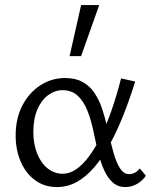

<svg xmlns="http://www.w3.org/2000/svg" viewBox="-20 -731 597 759"><path d="M205.2 8.5Q155.5 8.5 118.8 -18.5Q82.1 -45.4 62 -91.8Q41.9 -138.2 41.9 -195.3Q41.9 -263.6 68.9 -314.8Q95.9 -366 140.4 -394.3Q184.8 -422.6 236.9 -422.6Q278.2 -422.6 306.3 -407.1Q334.4 -391.6 352.8 -364.5Q371.3 -337.3 383.5 -301.7Q395.6 -266.1 404.2 -226Q416.7 -170 428.3 -129Q439.8 -87.9 454.7 -65.2Q469.6 -42.5 490.9 -42.5Q501.2 -42.5 512.5 -48Q523.9 -53.5 532.4 -65.1L556.6 -36.6Q545 -18.1 523.2 -4.8Q501.4 8.5 475.1 8.5Q446 8.5 425.8 -9.6Q405.6 -27.7 391.9 -57.8Q378.2 -87.9 368.9 -125.7Q359.5 -163.5 351.1 -203.8Q341.2 -253.9 326 -292.4Q310.8 -330.9 287.1 -352.7Q263.4 -374.5 227.1 -374.5Q196.9 -374.5 170.3 -354.9Q143.6 -335.3 127.7 -298.3Q111.8 -261.3 111.8 -208.7Q111.8 -162.3 126.6 -124.7Q141.4 -87.1 167.9 -65.6Q194.5 -44.1 228.6 -44.1Q255.5 -44.1 281.7 -62.2Q307.9 -80.4 332.5 -113.7Q357.2 -147.1 379.7 -193.8Q402.2 -240.5 422 -298Q441.8 -355.5 458.6 -421L514.4 -408.7Q492.5 -338.2 467.6 -275.6Q442.8 -213.1 414.3 -160.9Q385.8 -108.6 353.4 -70.7Q321 -32.7 284.2 -12.1Q247.4 8.5 205.2 8.5ZM255.1 -509.1 300.7 -711H372.2L300.5 -509.1Z"/></svg>

Font: Ysabeau
Style: Bold
Weight: 700
Designer: Christian Thalmann (Catharsis Fonts)
Version: Version 2.000;gftools[0.9.27.dev2+g8671c4b]